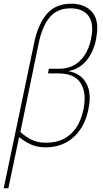

<svg xmlns="http://www.w3.org/2000/svg" viewBox="-43 -785 556 1036"><path d="M-23 231 142 -557Q162 -653 209 -709Q256 -765 342 -765Q412 -765 451.5 -723Q491 -681 479 -598Q474 -551 455.5 -509.5Q437 -468 405 -439Q373 -410 326 -401Q389 -390 419 -342Q449 -294 438 -218Q429 -151 398.5 -99.5Q368 -48 318.5 -19Q269 10 203 10Q158 10 124 -5.5Q90 -21 60 -45L2 231ZM204 -15Q270 -15 313.5 -43Q357 -71 380.5 -117Q404 -163 411 -217Q422 -293 389 -341Q356 -389 268 -389H216L221 -414H274Q329 -414 366 -439Q403 -464 424.5 -506Q446 -548 452 -597Q462 -667 431 -703.5Q400 -740 338 -740Q266 -740 225.5 -692Q185 -644 166 -553L67 -73Q95 -47 127.5 -31Q160 -15 204 -15Z"/></svg>

Font: Noto Sans SemiCondensed Thin
Style: Italic
Weight: 100
Width: 4
Italic angle: -12°
Designer: Monotype Design Team
Foundry: Monotype Imaging Inc.
Version: Version 2.013; ttfautohint (v1.8.4.7-5d5b)